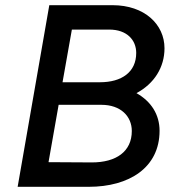

<svg xmlns="http://www.w3.org/2000/svg" viewBox="-20 -720 698 740"><path d="M48 0H322C478 0 595 -74 595 -216C595 -278 563 -329 506 -361C575 -398 614 -461 614 -534C614 -626 537 -700 414 -700H170ZM334 -94 167 -95 206 -316H371C445 -316 488 -272 488 -215C488 -136 428 -94 334 -94ZM221 -403 257 -606H401C469 -606 505 -566 505 -516C505 -442 449 -403 365 -403Z"/></svg>

Font: Fixel Display 20240404 Medium
Style: Italic
Weight: 500
Italic angle: -10°
Designer: AlfaBravo + MacPaw
Foundry: Kyrylo Tkachov, Marchela Mozhyna, Serhii Makarenko, Maria Weinstein, Zakhar Kryvoshyya
Version: Version 1.211;Glyphs 3.2 (3225)